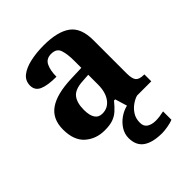

<svg xmlns="http://www.w3.org/2000/svg" viewBox="-220 -674 1038 1038"><g transform="rotate(-45 299.5 -154.5)"><path d="M202 10Q136 10 90.5 -30Q45 -70 45 -153Q45 -234 101 -273Q157 -312 269 -316L351 -319V-374Q351 -424 340.5 -456Q330 -488 289 -488Q251 -488 236.5 -457.5Q222 -427 222 -380Q155 -380 121 -395Q87 -410 87 -447Q87 -484 115 -506Q143 -528 190 -538.5Q237 -549 293 -549Q398 -549 450.5 -511Q503 -473 503 -379V-124Q503 -83 516 -68Q529 -53 563 -53H567V0H381L360 -69H351Q329 -42 309.5 -24.5Q290 -7 265 1.5Q240 10 202 10ZM257 -63Q300 -63 325.5 -98Q351 -133 351 -191V-266L306 -263Q246 -260 223 -231.5Q200 -203 200 -149Q200 -63 257 -63ZM412 240Q339 240 301 213.5Q263 187 263 130Q263 99 280 72Q297 45 324 26Q351 7 381 0H458Q437 6 415.5 21.5Q394 37 379.5 60Q365 83 365 115Q365 143 384.5 155.5Q404 168 434 168Q448 168 463.5 166Q479 164 497 160V224Q481 231 454.5 235.5Q428 240 412 240Z"/></g></svg>

Font: Noto Serif Yezidi
Style: Bold
Weight: 700
Designer: Dalton Maag Ltd
Foundry: Dalton Maag Ltd
Version: Version 1.001; ttfautohint (v1.8.4.7-5d5b)